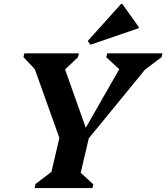

<svg xmlns="http://www.w3.org/2000/svg" viewBox="-20 -963 852 983"><path d="M295 -226 140 -660 186 -579 100 -671 105 -690H384L379 -670L276 -572L293 -664L428 -284H405L617 -655L625 -577L524 -670L529 -690H812L807 -670L687 -580L767 -661L411 -226ZM157 0 162 -21 289 -118 233 -39 288 -274H439L384 -39L349 -119L458 -19L453 0ZM443 -734 429 -753 600 -943H606L691 -824V-819Z"/></svg>

Font: Platypi Light SemiBold
Style: Italic
Weight: 600
Italic angle: -13°
Version: Version 1.200